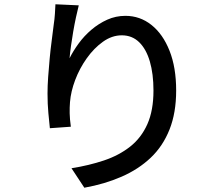

<svg xmlns="http://www.w3.org/2000/svg" viewBox="-20 -820 1040 897"><path d="M348 -795Q342 -772 335 -739.5Q328 -707 322 -672Q316 -637 311.5 -604.5Q307 -572 305 -548Q322 -582 347.5 -617Q373 -652 407 -681Q441 -710 481 -728Q521 -746 566 -746Q634 -746 687.5 -703.5Q741 -661 772 -583Q803 -505 803 -397Q803 -293 772 -215Q741 -137 684 -83Q627 -29 548 5.5Q469 40 374 57L314 -34Q396 -47 466 -70.5Q536 -94 588 -135Q640 -176 668.5 -240Q697 -304 697 -397Q697 -475 680 -533Q663 -591 630 -623Q597 -655 549 -655Q503 -655 461 -625Q419 -595 385.5 -548Q352 -501 331.5 -447Q311 -393 307 -343Q305 -318 305.5 -291Q306 -264 311 -228L213 -221Q210 -249 206 -291.5Q202 -334 202 -383Q202 -419 205 -460.5Q208 -502 212 -545.5Q216 -589 221.5 -630Q227 -671 231 -705Q235 -731 236.5 -755Q238 -779 239 -800Z"/></svg>

Font: Noto Sans KR Medium
Style: Regular
Weight: 500
Designer: Ryoko NISHIZUKA  (kana, bopomofo & ideographs); Paul D. Hunt (Latin, Greek & Cyrillic); Sandoll Communications , Soo-you
Foundry: Adobe
Version: Version 2.004-H2;hotconv 1.0.118;makeotfexe 2.5.65603